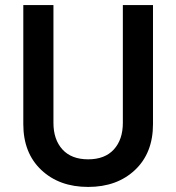

<svg xmlns="http://www.w3.org/2000/svg" viewBox="-20 -720 696 758"><path d="M72 -700H191V-235Q191 -169 226.5 -130Q262 -91 328 -91Q394 -91 429.5 -130Q465 -169 465 -235V-700H584V-230Q584 -116 513 -49Q442 18 328 18Q214 18 143 -49Q72 -116 72 -230Z"/></svg>

Font: Renner* Medium
Style: Medium
Weight: 500
Version: Version 003.000 ; ttfautohint (v0.97) -l 8 -r 50 -G 200 -x 1